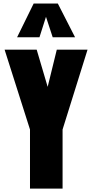

<svg xmlns="http://www.w3.org/2000/svg" viewBox="-20 -1099 537 1119"><path d="M79.6 -881.8 176.3 -1078.6H316.9L417.5 -881.8H287.1L248 -1001L210 -881.8ZM154.8 0V-344.2L6.8 -809.6H193.8L257.8 -592.8L311 -809.6H490.2L344.7 -344.2V0Z"/></svg>

Font: Oswald
Style: Heavy
Weight: 800
Designer: Vernon Adams
Foundry: Vernon Adams
Version: 3.0; ttfautohint (v0.95) -l 8 -r 50 -G 200 -x 0 -w "G" -W -c